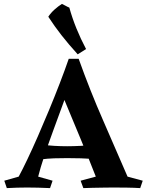

<svg xmlns="http://www.w3.org/2000/svg" viewBox="-20 -966 755 986"><path d="M713 -38 700 0Q669 -2 630.5 -2.5Q592 -3 561 -3Q543 -3 513.5 -2.5Q484 -2 455 -1.5Q426 -1 408 0L394 -38L472 -59Q442 -136 396.5 -246.5Q351 -357 299 -481Q320 -527 341.5 -572.5Q363 -618 384 -664Q443 -499 510.5 -345.5Q578 -192 635 -59ZM384 -664Q377 -646 370.5 -631Q364 -616 357 -595Q350 -574 342 -538Q323 -486 299.5 -421.5Q276 -357 251.5 -290.5Q227 -224 207 -163.5Q187 -103 176 -59L250 -38L237 0Q173 -3 119 -3Q69 -3 15 0L2 -38L76 -59Q95 -94 120.5 -147.5Q146 -201 174.5 -266Q203 -331 232 -401Q261 -471 287 -538.5Q313 -606 333 -664ZM477 -225V-147Q434 -152 395.5 -153Q357 -154 325 -154Q291 -154 258.5 -153Q226 -152 187 -147V-224Q226 -219 258.5 -217Q291 -215 325 -215Q357 -215 395.5 -217Q434 -219 477 -225ZM298 -946Q307 -942 317.5 -936Q328 -930 336 -927Q351 -873 372.5 -820Q394 -767 422 -714L379 -687Q331 -740 295.5 -785.5Q260 -831 228 -880Q241 -900 260 -917Q279 -934 298 -946Z"/></svg>

Font: Ruwudu
Style: Bold
Weight: 700
Designer: Becca Hirsbrunner Spalinger
Foundry: SIL International
Version: Version 3.000